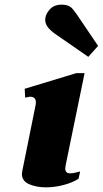

<svg xmlns="http://www.w3.org/2000/svg" viewBox="-20 -794 441 824"><path d="M216 -649Q195 -664 184.5 -678.5Q174 -693 174 -709Q174 -731 192.5 -752.5Q211 -774 245 -774Q278 -774 293 -754Q308 -734 309 -733L401 -597L359 -550ZM74 -48Q74 -52 76 -62L133 -344Q134 -348 134 -355Q134 -379 108 -379Q107 -379 88 -375L86 -413L307 -480H343L262 -86Q260 -74 260 -71Q260 -50 281 -50Q290 -50 303 -53Q316 -56 324 -58L317 -27Q291 -10 252.5 0Q214 10 177 10Q136 10 105 -3.5Q74 -17 74 -48Z"/></svg>

Font: Taviraj ExtraBold
Style: Italic
Weight: 800
Italic angle: -12°
Designer: Katatrad Team
Foundry: CadsonDemak
Version: Version 1.001